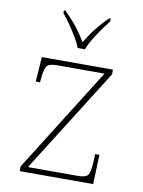

<svg xmlns="http://www.w3.org/2000/svg" viewBox="-86 -826 661 886"><g transform="rotate(10 244.5 -383.0)"><path d="M69 0V-22L376 -511H155Q116 -511 106 -497Q96 -483 92 -442L90 -420H70L78 -536H411V-514L103 -25H335Q374 -25 384 -39Q394 -53 396 -95L398 -138H418L413 0ZM233 -606Q225 -629 209 -655.5Q193 -682 175 -708Q157 -734 141 -753V-766H148Q173 -741 190.5 -721Q208 -701 222 -681Q236 -661 251 -636Q266 -661 280 -681Q294 -701 311 -721Q328 -741 353 -766H360V-753Q345 -734 326.5 -708Q308 -682 292 -655.5Q276 -629 268 -606Z"/></g></svg>

Font: Noto Serif Gujarati Thin
Style: Regular
Weight: 250
Version: Version 2.102